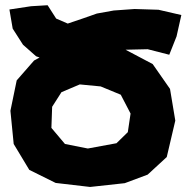

<svg xmlns="http://www.w3.org/2000/svg" viewBox="-20 -701 728 746"><path d="M16.6 -664.1 29.3 -589.8 69.3 -527.3 120.1 -482.4 133.8 -477.5 112.3 -465.8 44.9 -388.7 20.5 -270.5 33.2 -141.6 93.8 -41 196.3 9.8 330.1 25.4 464.8 10.7 553.7 -22.5 627.9 -90.8 661.1 -232.4 640.6 -355.5 573.2 -452.1 467.8 -507.8 553.7 -509.8 637.7 -488.3 666 -559.6 684.6 -642.6 595.7 -663.1 502.9 -666 421.9 -660.2 356.4 -648.4 300.8 -628.9 243.2 -609.4 198.2 -628.9 165 -680.7 100.6 -676.8ZM371.1 -365.2 449.2 -333 487.3 -259.8 476.6 -187.5 432.6 -144.5 321.3 -124 232.4 -141.6 179.7 -204.1 182.6 -286.1 218.8 -342.8 290 -373Z"/></svg>

Font: MaokenAssortedSans-TC
Style: Regular
Weight: 500
Version: Version 0.83